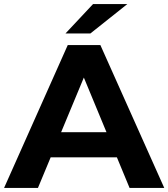

<svg xmlns="http://www.w3.org/2000/svg" viewBox="-29 -921 825 941"><path d="M-9 0 303 -700H463L776 0H606L350 -618H414L157 0ZM147 -150 190 -273H550L594 -150ZM292 -757 427 -901H595L414 -757Z"/></svg>

Font: Montserrat Thin
Style: Bold
Weight: 700
Version: Version 9.000